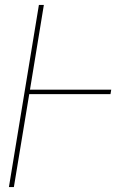

<svg xmlns="http://www.w3.org/2000/svg" viewBox="-20 -755 540 775"><path d="M16 0 137 -735H157L101 -393H429L426 -375H98L36 0Z"/></svg>

Font: Iosevka Thin
Style: Italic
Weight: 100
Italic angle: -9°
Monospace: yes
Designer: Belleve Invis
Foundry: Belleve Invis
Version: Version 32.5.0; ttfautohint (v1.8.4)